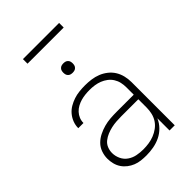

<svg xmlns="http://www.w3.org/2000/svg" viewBox="-263 -1011 1126 1126"><g transform="rotate(-45 300.0 -448.0)"><path d="M263 8Q241 8 219 5.5Q197 3 177 -5Q157 -13 139.5 -26.5Q122 -40 110 -58Q98 -76 92.5 -97.5Q87 -119 87 -141Q87 -167 96 -192.5Q105 -218 123.5 -236.5Q142 -255 166 -267Q190 -279 215.5 -286Q241 -293 267.5 -295Q294 -297 320 -297H462V-358Q462 -379 457.5 -399Q453 -419 442 -436.5Q431 -454 414.5 -466.5Q398 -479 379 -486.5Q360 -494 339.5 -497Q319 -500 298 -500Q280 -500 261.5 -498Q243 -496 225.5 -491Q208 -486 191.5 -477Q175 -468 162.5 -454.5Q150 -441 143 -424Q136 -407 136 -388H93Q93 -412 101.5 -434.5Q110 -457 125.5 -475.5Q141 -494 161.5 -506Q182 -518 204.5 -525.5Q227 -533 251 -535.5Q275 -538 298 -538Q324 -538 350 -534.5Q376 -531 400 -521.5Q424 -512 445 -495.5Q466 -479 479.5 -457Q493 -435 499 -409.5Q505 -384 505 -358V0H462V-101Q450 -73 428.5 -51Q407 -29 380 -16Q353 -3 323 2.5Q293 8 263 8ZM275 -30Q299 -30 322 -33.5Q345 -37 366.5 -45.5Q388 -54 407 -68Q426 -82 438.5 -101Q451 -120 456.5 -143Q462 -166 462 -189V-259H320Q300 -259 279 -257.5Q258 -256 238 -251.5Q218 -247 198.5 -239Q179 -231 162.5 -218Q146 -205 138 -185.5Q130 -166 130 -145Q130 -119 141.5 -94.5Q153 -70 175 -55Q197 -40 223 -35Q249 -30 275 -30ZM300 -641Q292 -641 284.5 -643Q277 -645 271 -651Q265 -657 263 -664.5Q261 -672 261 -680Q261 -688 263 -695.5Q265 -703 271 -709Q277 -715 284.5 -717Q292 -719 300 -719Q308 -719 315.5 -717Q323 -715 329 -709Q335 -703 337 -695.5Q339 -688 339 -680Q339 -672 337 -664.5Q335 -657 329 -651Q323 -645 315.5 -643Q308 -641 300 -641ZM450 -866H150V-904H450Z"/></g></svg>

Font: Iosevka Curly XLtEx
Style: Regular
Weight: 200
Width: 7
Monospace: yes
Designer: Belleve Invis
Foundry: Belleve Invis
Version: Version 11.1.0; ttfautohint (v1.8.3)